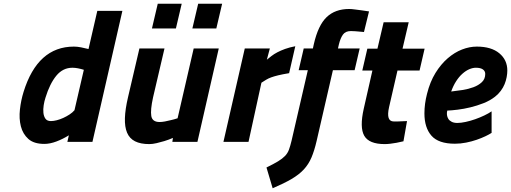

<svg xmlns="http://www.w3.org/2000/svg" viewBox="-20 -758 2731 1026"><path d="M474 0H340L348 -35Q316 -15 281.5 -2Q247 11 217 11Q161 11 131.5 -15.5Q102 -42 91.5 -83Q81 -124 86.5 -173Q92 -222 106 -267Q181 -509 375 -509Q393 -509 413 -505Q433 -501 453 -496L500 -700H634ZM252 -111Q266 -111 283.5 -115.5Q301 -120 318.5 -128Q336 -136 352 -146.5Q368 -157 378 -169L428 -385Q412 -390 396.5 -393Q381 -396 367 -396Q316 -396 281 -353.5Q246 -311 223 -236Q217 -218 213.5 -196Q210 -174 212 -155Q214 -136 223 -123.5Q232 -111 252 -111Z M1149 -499 1035 0H901L904 -21Q881 -11 858 -4Q838 2 816.5 7Q795 12 778 12Q731 12 701.5 -3Q672 -18 659 -49Q646 -80 647.5 -127Q649 -174 664 -238L725 -499H859L798 -238Q783 -170 788.5 -138Q794 -106 833 -106Q845 -106 861.5 -109Q878 -112 893 -116Q911 -120 929 -126L1015 -499ZM823 -738H951L920 -606H792ZM1039 -738H1167L1136 -606H1008Z M1288 -499H1422L1406 -439Q1417 -448 1430.5 -458.5Q1444 -469 1462 -478.5Q1480 -488 1503.5 -496.5Q1527 -505 1558 -511L1525 -367Q1489 -361 1466.5 -355.5Q1444 -350 1429 -344.5Q1414 -339 1402.5 -332Q1391 -325 1377 -316L1308 0H1174Z M1625 -383H1576L1603 -499H1652L1657 -522Q1680 -623 1725.5 -666.5Q1771 -710 1846 -710Q1858 -710 1876 -707.5Q1894 -705 1911 -703Q1930 -700 1952 -697L1925 -587Q1913 -588 1902 -589Q1891 -590 1879 -591Q1867 -592 1855 -592Q1826 -592 1812.5 -573Q1799 -554 1791 -521L1786 -499H1902L1875 -383H1759L1672 -5Q1660 47 1644.5 83.5Q1629 120 1603.5 147.5Q1578 175 1538 198.5Q1498 222 1437 248L1404 137Q1443 118 1466 104Q1489 90 1503 75.5Q1517 61 1524 42Q1531 23 1538 -6Z M2104 -381 2059 -185Q2042 -109 2084 -109Q2095 -109 2107 -109Q2119 -109 2130 -110Q2142 -110 2155 -111L2136 -3Q2117 1 2099 5Q2083 8 2066 10Q2049 12 2036 12Q1952 12 1926.5 -32.5Q1901 -77 1924 -178L1970 -381H1916L1943 -498H1997L2030 -639H2164L2131 -498H2249L2222 -381Z M2607 -48Q2595 -40 2574 -30Q2553 -20 2527 -11Q2501 -2 2471 4Q2441 10 2411 10Q2323 10 2285.5 -33Q2248 -76 2248 -152Q2248 -203 2262 -257Q2278 -321 2307 -368Q2336 -415 2372.5 -446.5Q2409 -478 2449 -493.5Q2489 -509 2528 -509Q2605 -509 2648 -473.5Q2691 -438 2691 -381Q2691 -365 2687.5 -346Q2684 -327 2676.5 -308.5Q2669 -290 2656 -272.5Q2643 -255 2625 -241Q2598 -220 2563.5 -206.5Q2529 -193 2494 -184.5Q2459 -176 2426.5 -172Q2394 -168 2370 -167Q2367 -155 2368.5 -143.5Q2370 -132 2376 -122.5Q2382 -113 2394 -107Q2406 -101 2424 -101Q2443 -101 2468.5 -106.5Q2494 -112 2519.5 -121Q2545 -130 2568 -141Q2591 -152 2607 -163ZM2523 -396Q2506 -396 2487.5 -388Q2469 -380 2451 -364Q2433 -348 2417.5 -324Q2402 -300 2391 -269Q2419 -272 2451 -277Q2483 -282 2510 -292Q2537 -302 2555 -319Q2573 -336 2573 -363Q2573 -378 2560.5 -387Q2548 -396 2523 -396Z"/></svg>

Font: Panefresco 999wt
Style: Italic
Weight: 900
Version: Version 1.001